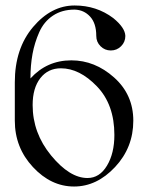

<svg xmlns="http://www.w3.org/2000/svg" viewBox="-20 -680 529 700"><path d="M99 -297Q99 -195 166.5 -113Q234 -31 299 -31Q343 -31 370 -76Q397 -121 397 -188Q397 -299 333.5 -365Q270 -431 202 -431Q155 -431 127 -395Q99 -359 99 -297ZM240 -460Q326 -460 396 -397.5Q466 -335 466 -240Q466 -142 399.5 -71Q333 0 250 0Q166 0 100 -71Q34 -142 34 -240V-380Q34 -503 100.5 -581.5Q167 -660 252 -660Q332 -660 393 -614Q436 -579 437 -549Q437 -527 421.5 -511.5Q406 -496 384 -496Q362 -496 346.5 -511.5Q331 -527 331 -549Q331 -595 308.5 -619.5Q286 -644 252 -645Q206 -645 173 -623Q140 -601 123 -562.5Q106 -524 98.5 -483Q91 -442 91 -394Q151 -460 240 -460Z"/></svg>

Font: kawoszeh
Style: Medium
Weight: 500
Version: Version 000.030